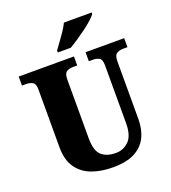

<svg xmlns="http://www.w3.org/2000/svg" viewBox="-165 -1052 1052 1182"><g transform="rotate(-20 361.0 -460.5)"><path d="M372 10Q293 10 232.5 -13Q172 -36 137.5 -86.5Q103 -137 103 -219V-598Q103 -635 85.5 -645Q68 -655 43 -655H16V-714H378V-655H351Q326 -655 308.5 -644.5Q291 -634 291 -594V-210Q291 -128 324.5 -97.5Q358 -67 419 -67Q468 -67 503.5 -102Q539 -137 539 -218V-598Q539 -635 522.5 -645Q506 -655 481 -655H454V-714H707V-655H679Q654 -655 636.5 -644.5Q619 -634 619 -594V-216Q619 -149 594 -98Q569 -47 515 -18.5Q461 10 372 10ZM293 -784Q307 -804 326 -829.5Q345 -855 363 -882Q381 -909 391 -931H573V-921Q564 -908 542 -888Q520 -868 491 -846.5Q462 -825 432 -805Q402 -785 378 -771H293Z"/></g></svg>

Font: Noto Serif Hebrew SemiCondensed Black
Style: Regular
Weight: 900
Width: 4
Designer: Monotype Design Team
Foundry: Monotype Imaging Inc.
Version: Version 2.004; ttfautohint (v1.8.4.7-5d5b)